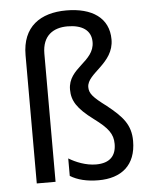

<svg xmlns="http://www.w3.org/2000/svg" viewBox="-54 -876 676 865"><g transform="rotate(-5 283.5 -443.5)"><path d="M470 -683C470 -781 394 -831 278 -831C161 -831 78 -775 78 -646V-66H163V-645C163 -728 214 -759 277 -759C342 -759 384 -733 384 -679C384 -589 264 -573 264 -474C264 -424 286 -387 360 -332C422 -286 443 -258 443 -213C443 -160 415 -128 352 -128C306 -128 260 -147 229 -166V-87C261 -67 304 -56 357 -56C460 -56 527 -109 527 -219C527 -292 492 -331 423 -386C363 -431 347 -449 347 -478C347 -541 470 -574 470 -683Z"/></g></svg>

Font: Noto Sans Malayalam UI SemiCondensed
Style: Regular
Weight: 400
Width: 4
Designer: Jelle Bosma - Monotype Design Team
Foundry: Monotype Imaging Inc.
Version: Version 2.104